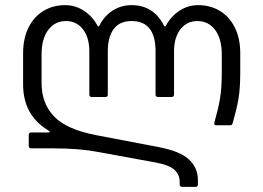

<svg xmlns="http://www.w3.org/2000/svg" viewBox="-20 -508 1026 748"><path d="M680 210V201Q680 173 660 154Q640 135 586 125L362 84Q289 70 189 70H102Q92 70 92 60V18Q92 8 102 8H167Q174 8 174 6Q174 4 165 -2Q70 -61 70 -179V-300Q70 -360 92 -402.5Q114 -445 151 -466.5Q188 -488 234 -488Q273 -488 306.5 -466.5Q340 -445 361 -406Q362 -405 363.5 -405Q365 -405 366 -406Q385 -445 418.5 -466.5Q452 -488 493 -488Q579 -488 620 -406Q621 -405 622.5 -405Q624 -405 625 -406Q646 -445 679.5 -466.5Q713 -488 752 -488Q798 -488 835 -466.5Q872 -445 894 -402.5Q916 -360 916 -300V-229Q916 -163 909 -123Q902 -83 887 -30Q885 -24 883 -22Q881 -20 876 -20H824Q812 -20 815 -30Q830 -83 837 -123Q844 -163 844 -229V-296Q844 -357 818 -391.5Q792 -426 749 -426Q708 -426 683 -394Q658 -362 658 -308V-140Q658 -130 648 -130H596Q586 -130 586 -140V-308Q586 -426 493 -426Q446 -426 423 -395Q400 -364 400 -308V-140Q400 -130 390 -130H338Q328 -130 328 -140V-308Q328 -362 303 -394Q278 -426 237 -426Q194 -426 168 -391.5Q142 -357 142 -296V-184Q142 -105 191 -54Q240 -3 357 19L598 65Q682 81 716.5 113.5Q751 146 751 193V210Q751 220 741 220H690Q680 220 680 210Z"/></svg>

Font: Barlow GEO
Style: Regular
Weight: 400
Designer: Jeremy Tribby
Foundry: Tribby Type
Version: Version 1.408